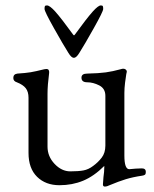

<svg xmlns="http://www.w3.org/2000/svg" viewBox="-20 -668 567 707"><path d="M29 0ZM359 11 361 -16Q364 -36 364 -51V-57Q326 -19 286 -2.5Q246 14 199 14Q148 14 116.5 -17Q85 -48 85 -105V-308Q85 -330 75 -343Q65 -356 42 -365Q29 -369 29 -381Q29 -395 44 -397Q75 -399 93 -402Q111 -405 143 -413L151 -414Q162 -414 161 -400Q155 -354 155 -323V-128Q155 -92 181 -64.5Q207 -37 239 -37Q269 -37 287.5 -40.5Q306 -44 323 -57Q341 -70 354.5 -87.5Q368 -105 368 -132V-315Q368 -342 345.5 -353.5Q323 -365 301 -365Q280 -365 280 -382Q280 -397 301 -397Q344 -398 369.5 -401.5Q395 -405 424 -413Q430 -415 434 -415Q439 -415 443 -412Q447 -409 447 -404L445 -395Q443 -384 440.5 -363.5Q438 -343 438 -326V-95Q438 -45 456 -45L479 -47L502 -48Q517 -48 517 -35Q517 -27 513.5 -24.5Q510 -22 503 -21Q469 -16 443 -8Q417 0 386 13Q374 19 366 19Q359 19 359 11ZM232 -473Q213 -503 178.5 -564.5Q144 -626 144 -635Q144 -643 145.5 -645.5Q147 -648 153 -648Q163 -648 183 -626Q207 -599 249 -541Q251 -538 252.5 -538Q254 -538 256 -541Q298 -599 322 -626Q342 -648 351 -648Q357 -648 358.5 -645.5Q360 -643 360 -635Q360 -626 325.5 -564.5Q291 -503 272 -473Q261 -455 252 -455Q243 -455 232 -473Z"/></svg>

Font: EB Garamond
Style: Regular
Weight: 400
Designer: Georg Duffner and Octavio Pardo
Foundry: Georg Duffner
Version: Version 1.000; ttfautohint (v1.6)